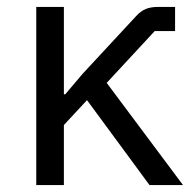

<svg xmlns="http://www.w3.org/2000/svg" viewBox="-20 -536 567 556"><path d="M413 0 232 -246 165 -174V0H85V-516H165V-263H169L219 -322L372 -487Q387 -504 402 -510Q417 -516 438 -516H487V-446H428L289 -296L510 0Z"/></svg>

Font: IBM Plex Sans Var
Style: Regular
Weight: 400
Designer: Mike Abbink, Paul van der Laan, Pieter van Rosmalen
Foundry: Bold Monday
Version: Version 3.000